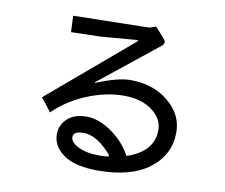

<svg xmlns="http://www.w3.org/2000/svg" viewBox="-84 -846 1168 997"><g transform="rotate(10 500.0 -347.5)"><path d="M625 -54.7H628.9Q765.6 -101.6 765.6 -214.8Q765.6 -273.4 709 -316.4Q652.3 -359.4 558.6 -359.4Q464.8 -359.4 365.2 -318.4Q265.6 -277.3 195.3 -207Q175.8 -234.4 140.6 -277.3L582 -652.3L578.1 -656.2L386.7 -640.6L230.5 -636.7L226.6 -722.7L628.9 -730.5Q636.7 -734.4 660.2 -742.2Q718.8 -679.7 718.8 -671.9Q718.8 -660.2 710.9 -652.3L398.4 -402.3V-398.4Q511.7 -445.3 578.1 -445.3Q699.2 -445.3 779.3 -378.9Q859.4 -312.5 859.4 -218.8Q859.4 -101.6 763.7 -27.3Q668 46.9 492.2 46.9Q371.1 46.9 310.5 3.9Q250 -39.1 250 -101.6Q250 -152.3 287.1 -185.5Q324.2 -218.8 386.7 -218.8Q453.1 -218.8 521.5 -169.9Q589.8 -121.1 625 -54.7ZM535.2 -43Q457 -132.8 386.7 -132.8Q332 -132.8 332 -101.6Q332 -74.2 375 -52.7Q418 -31.2 488.3 -31.2Q519.5 -31.2 535.2 -35.2Z"/></g></svg>

Font: WenQuanYi Micro Hei Mono
Style: Regular
Weight: 400
Foundry: Ascender Corporation
Version: Version 0.2.0-beta